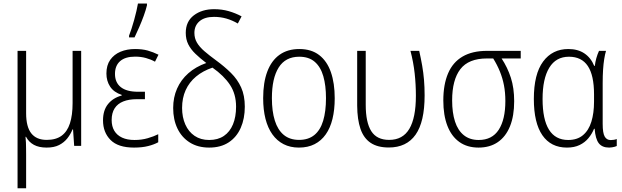

<svg xmlns="http://www.w3.org/2000/svg" viewBox="-20 -815 3475 1073"><path d="M433.6 -530.8V0H394.5L388.2 -91.8H385.3Q374.5 -64.9 356.2 -41.7Q337.9 -18.6 310.1 -4.4Q282.2 9.8 240.7 9.8Q197.8 9.8 169.4 -5.6Q141.1 -21 125.5 -50.3H122.6Q124.5 -34.2 125 -17.6Q125.5 -1 125.7 15.6Q126 32.2 126 49.3V237.3H78.1V-530.8H126V-182.1Q126 -106.4 154.8 -69.8Q183.6 -33.2 241.2 -33.2Q292.5 -33.2 324.2 -56.4Q356 -79.6 370.8 -125.5Q385.7 -171.4 385.7 -238.8V-530.8Z M790 -302.2V-260.7H745.6Q700.2 -260.7 668.7 -248Q637.2 -235.4 620.6 -209.5Q604 -183.6 604 -144Q604 -108.9 618.9 -84Q633.8 -59.1 662.4 -45.9Q690.9 -32.7 731.9 -32.7Q771.5 -32.7 805.2 -42.5Q838.9 -52.2 864.3 -64.9V-20Q841.3 -7.3 807.9 1.2Q774.4 9.8 729 9.8Q640.1 9.8 597.9 -32.7Q555.7 -75.2 555.7 -142.1Q555.7 -198.7 583.7 -233.4Q611.8 -268.1 660.2 -281.2V-284.7Q616.2 -299.3 595.5 -330.8Q574.7 -362.3 574.7 -404.3Q574.7 -450.2 595.9 -480.5Q617.2 -510.7 653.3 -525.9Q689.5 -541 734.9 -541Q775.4 -541 805.7 -532.5Q835.9 -523.9 865.7 -509.3L846.2 -470.2Q823.7 -482.9 795.7 -490.7Q767.6 -498.5 735.4 -498.5Q680.2 -498.5 651.4 -473.4Q622.6 -448.2 622.6 -401.9Q622.6 -354 655 -328.1Q687.5 -302.2 752 -302.2ZM701.2 -606V-615.7Q707.5 -631.8 715.1 -654.8Q722.7 -677.7 729.7 -703.4Q736.8 -729 742.4 -753.2Q748 -777.3 751 -795.4H801.3V-785.2Q794.9 -758.3 783.2 -726.3Q771.5 -694.3 757.8 -662.8Q744.1 -631.3 731.9 -606Z M1176.8 -763.7Q1220.2 -763.7 1258.3 -752.7Q1296.4 -741.7 1330.1 -723.6L1309.1 -683.6Q1277.3 -702.1 1244.6 -711.4Q1211.9 -720.7 1175.8 -720.7Q1123.5 -720.7 1095 -696.3Q1066.4 -671.9 1066.4 -630.9Q1066.4 -601.1 1080.6 -576.9Q1094.7 -552.7 1121.8 -529.3Q1148.9 -505.9 1187 -478Q1233.9 -443.8 1270.5 -407.7Q1307.1 -371.6 1327.6 -326.4Q1348.1 -281.2 1348.1 -218.8Q1348.1 -152.3 1325.4 -100.6Q1302.7 -48.8 1258.3 -19.5Q1213.9 9.8 1148.9 9.8Q1085.9 9.8 1040.8 -18.6Q995.6 -46.9 971.7 -96.7Q947.8 -146.5 947.8 -211.4Q947.8 -270.5 969.5 -319.8Q991.2 -369.1 1032.5 -405.5Q1073.7 -441.9 1132.8 -462.9Q1098.1 -489.3 1072.3 -514.2Q1046.4 -539.1 1032.2 -567.1Q1018.1 -595.2 1018.1 -631.3Q1018.1 -694.8 1063.2 -729.2Q1108.4 -763.7 1176.8 -763.7ZM1167.5 -437Q1113.8 -418.9 1075.7 -387.2Q1037.6 -355.5 1017.6 -311.3Q997.6 -267.1 997.6 -211.9Q997.6 -160.2 1015.6 -119.4Q1033.7 -78.6 1067.6 -55.7Q1101.6 -32.7 1148.9 -32.7Q1197.8 -32.7 1231.2 -55.4Q1264.6 -78.1 1282 -120.1Q1299.3 -162.1 1299.3 -218.8Q1299.3 -289.1 1265.6 -340.3Q1231.9 -391.6 1167.5 -437Z M1850.6 -266.1Q1850.6 -201.7 1838.1 -150.6Q1825.7 -99.6 1800.5 -64Q1775.4 -28.3 1738 -9.3Q1700.7 9.8 1650.4 9.8Q1602.1 9.8 1564.9 -9.3Q1527.8 -28.3 1502.2 -64.2Q1476.6 -100.1 1463.6 -151.1Q1450.7 -202.1 1450.7 -266.6Q1450.7 -354 1473.9 -415.3Q1497.1 -476.6 1542.2 -508.8Q1587.4 -541 1652.8 -541Q1719.7 -541 1763.7 -507.3Q1807.6 -473.6 1829.1 -411.9Q1850.6 -350.1 1850.6 -266.1ZM1499.5 -266.6Q1499.5 -193.4 1515.9 -141.1Q1532.2 -88.9 1565.9 -61Q1599.6 -33.2 1651.4 -33.2Q1703.1 -33.2 1736.6 -60.3Q1770 -87.4 1785.9 -139.9Q1801.8 -192.4 1801.8 -266.6Q1801.8 -336.9 1786.9 -388.9Q1772 -440.9 1739 -469.5Q1706.1 -498 1652.3 -498Q1575.2 -498 1537.4 -437.7Q1499.5 -377.4 1499.5 -266.6Z M2152.8 9.3Q2090.3 9.3 2051.5 -16.6Q2012.7 -42.5 1994.6 -94.7Q1976.6 -147 1976.1 -225.1V-530.8H2023.9V-229Q2023.9 -130.9 2054.9 -82Q2085.9 -33.2 2154.8 -33.2Q2231 -33.2 2267.6 -95Q2304.2 -156.7 2304.2 -279.8Q2304.2 -342.3 2297.4 -404.8Q2290.5 -467.3 2273.9 -530.8H2322.8Q2332.5 -487.3 2339.4 -448Q2346.2 -408.7 2349.6 -368.4Q2353 -328.1 2353 -281.7Q2353 -133.8 2302.5 -62.3Q2252 9.3 2152.8 9.3Z M2853.5 -249.5Q2853.5 -167 2830.1 -109.1Q2806.6 -51.3 2762.2 -20.8Q2717.8 9.8 2654.3 9.8Q2590.8 9.8 2546.9 -21.7Q2502.9 -53.2 2480.2 -112.1Q2457.5 -170.9 2457.5 -253.4Q2457.5 -342.8 2484.1 -405Q2510.7 -467.3 2565.2 -499Q2619.6 -530.8 2702.1 -530.8H2890.1V-488.3H2783.2Q2816.4 -438 2835 -380.4Q2853.5 -322.8 2853.5 -249.5ZM2506.8 -253.9Q2506.8 -185.1 2522.9 -135.5Q2539.1 -85.9 2572.3 -59.3Q2605.5 -32.7 2655.3 -32.7Q2730 -32.7 2767.1 -89.8Q2804.2 -147 2804.2 -250.5Q2804.2 -297.9 2796.4 -338.4Q2788.6 -378.9 2773.4 -416Q2758.3 -453.1 2736.3 -488.3H2701.2Q2598.6 -488.3 2552.7 -428.5Q2506.8 -368.7 2506.8 -253.9Z M3155.3 -32.7Q3206.1 -32.7 3238 -59.6Q3270 -86.4 3284.9 -134.8Q3299.8 -183.1 3299.8 -247.1V-287.6Q3299.8 -394 3265.1 -446Q3230.5 -498 3159.7 -498Q3086.9 -498 3049.6 -436.5Q3012.2 -375 3012.2 -261.7Q3012.2 -147.5 3048.1 -90.1Q3084 -32.7 3155.3 -32.7ZM3148.4 9.8Q3058.6 9.8 3011 -59.3Q2963.4 -128.4 2963.4 -262.2Q2963.4 -400.9 3015.1 -470.9Q3066.9 -541 3156.2 -541Q3209.5 -541 3245.8 -516.6Q3282.2 -492.2 3300.8 -446.8H3304.2Q3306.6 -468.3 3312.7 -490Q3318.8 -511.7 3327.6 -530.8H3366.7Q3360.8 -510.7 3356.7 -484.9Q3352.5 -459 3350.3 -425.8Q3348.1 -392.6 3348.1 -350.1V-123Q3348.1 -71.3 3359.4 -51.8Q3370.6 -32.2 3393.1 -32.2Q3401.4 -32.2 3410.6 -33.7Q3419.9 -35.2 3426.8 -38.1V1Q3422.4 3.4 3415.5 5.1Q3408.7 6.8 3400.6 8.3Q3392.6 9.8 3384.3 9.8Q3345.2 9.8 3326.4 -14.4Q3307.6 -38.6 3303.2 -95.2H3299.8Q3288.6 -67.4 3268.8 -43.2Q3249 -19 3219.2 -4.6Q3189.5 9.8 3148.4 9.8Z"/></svg>

Font: Open Sans SemiCondensed Light
Style: Regular
Weight: 300
Width: 4
Designer: Monotype Design Team
Foundry: Monotype Imaging Inc.
Version: Version 3.000